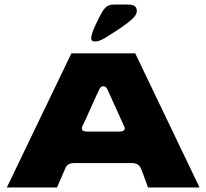

<svg xmlns="http://www.w3.org/2000/svg" viewBox="-20 -822 905 842"><path d="M573 -588 855 0H629Q603 -74 596 -87Q586 -107 556 -107H309Q292 -107 282 -102Q272 -97 267 -85L230 0H10L293 -588ZM527 -259Q527 -263 524 -269L452 -428Q445 -444 433 -444Q421 -444 415 -429Q402 -403 360 -308L342 -270Q339 -264 339 -259Q339 -245 360 -245H504Q527 -245 527 -259ZM430 -773Q440 -788 450.5 -795Q461 -802 480 -802H541Q561 -802 570.5 -795.5Q580 -789 580 -773Q580 -752 539.5 -721.5Q499 -691 440 -655Q414 -640 396 -640Q380 -640 380 -654Q380 -671 397.5 -709.5Q415 -748 430 -773Z"/></svg>

Font: Dashboard
Style: Regular
Weight: 400
Designer: jaiki
Version: Version 1.000